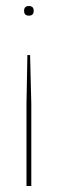

<svg xmlns="http://www.w3.org/2000/svg" viewBox="-20 -467 192 638"><path d="M76 -415Q60 -415 60 -431Q60 -447 76 -447Q92 -447 92 -431Q92 -415 76 -415ZM68 151V-122L71 -284H80L84 -122V151Z"/></svg>

Font: Alumni Sans Pinstripe
Style: Regular
Weight: 400
Designer: Robert E. Leuschke
Foundry: Robert E. Leuschke
Version: Version 1.010; ttfautohint (v1.8.4.7-5d5b)